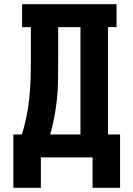

<svg xmlns="http://www.w3.org/2000/svg" viewBox="-20 -755 640 921"><path d="M424 146V0H176V146H44V-110H85Q98 -152 107 -195.5Q116 -239 120.5 -283Q125 -327 126.5 -371Q128 -415 128 -459V-625H86V-735H539V-625H498V-110H556V146ZM221 -110H366V-625H259V-459Q259 -415 258.5 -371Q258 -327 253.5 -283Q249 -239 241 -196Q233 -153 221 -110Z"/></svg>

Font: Iosevka Slab XBdEx
Style: Regular
Weight: 800
Width: 7
Monospace: yes
Designer: Belleve Invis
Foundry: Belleve Invis
Version: Version 11.1.0; ttfautohint (v1.8.3)